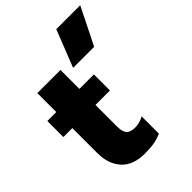

<svg xmlns="http://www.w3.org/2000/svg" viewBox="-231 -906 1032 1032"><g transform="rotate(-45 285.0 -390.0)"><path d="M388 -795H570L465 -584H305ZM73 -170V-358H5V-480H73V-624H249V-480H359V-358H249V-194Q249 -155 263.5 -138Q278 -121 315 -121Q348 -121 381 -139V-8Q355 4 325.5 9.5Q296 15 253 15Q164 15 118.5 -34.5Q73 -84 73 -170Z"/></g></svg>

Font: Prompt
Style: Bold
Weight: 700
Designer: Katatrad Team
Foundry: CadsonDemak
Version: Version 1.000